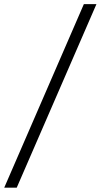

<svg xmlns="http://www.w3.org/2000/svg" viewBox="-57 -781 478 911"><path d="M400.6 -761.4 22.4 109.4H-36.9L340.9 -761.4Z"/></svg>

Font: Inter P Light
Style: Italic
Weight: 300
Italic angle: 9.39999°
Designer: Rasmus Andersson
Foundry: rsms
Version: Version 3.018;git-588b23468